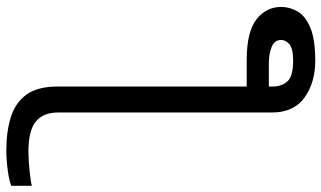

<svg xmlns="http://www.w3.org/2000/svg" viewBox="-226 -562 1021 610"><g transform="rotate(90 285.0 -256.5)"><path d="M172.4 -747.1Q241.7 -747.1 289.3 -713.1Q336.9 -679.2 336.9 -609.4V70.3Q336.9 117.2 365.5 140.6Q394 164.1 460.9 164.1Q490.2 164.1 523.9 160.4Q557.6 156.7 569.8 153.3V218.8Q554.7 225.1 521.5 229.7Q488.3 234.4 458 234.4Q397.9 234.4 352.1 220.2Q306.2 206.1 280.3 170.7Q254.4 135.3 254.4 71.3V-529.3H170.4Q80.6 -529.3 41 -560.3Q1.5 -591.3 1.5 -638.7Q1.5 -666 15.9 -690.9Q30.3 -715.8 67.4 -731.4Q104.5 -747.1 172.4 -747.1ZM172.4 -676.8Q133.8 -676.8 120.1 -665Q106.4 -653.3 106.4 -638.7Q106.4 -617.7 128.4 -608.6Q150.4 -599.6 181.6 -599.6H254.4V-612.3Q254.4 -640.1 238.3 -658.4Q222.2 -676.8 172.4 -676.8Z"/></g></svg>

Font: Lunasima
Style: Regular
Weight: 400
Designer: The DocRepair Project, Monotype Design Team
Foundry: Google
Version: Version 2.009